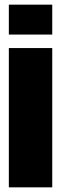

<svg xmlns="http://www.w3.org/2000/svg" viewBox="-20 -805 265 825"><path d="M18 0H204.5V-598.5H18ZM18 -785V-656.5H204.5V-785Z"/></svg>

Font: Anybody ExtraCondensed Black
Style: Regular
Weight: 900
Width: 2
Version: Version 1.113;gftools[0.9.25]